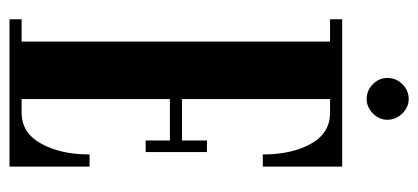

<svg xmlns="http://www.w3.org/2000/svg" viewBox="-258 -622 880 404"><g transform="rotate(90 182.0 -420.0)"><path d="M20.5 0V-25.5H67.5V-674.5H20.5V-700H330.5V-533H305Q305 -594 282.5 -634.2Q260 -674.5 217.5 -674.5H188.5V-363H275.5V-415.5H300V-286.5H275.5V-337.5H188.5V-25.5H217Q259.5 -25.5 282.2 -66.5Q305 -107.5 305 -168.5H330.5V0ZM188.5 -751.5Q170.5 -751.5 157.2 -764.5Q144 -777.5 144 -795Q144 -813.5 157.2 -826.8Q170.5 -840 188.5 -840Q205 -840 218.5 -826.8Q232 -813.5 232 -795Q232 -777.5 218.5 -764.5Q205 -751.5 188.5 -751.5Z"/></g></svg>

Font: Imbue 50pt
Style: Bold
Weight: 700
Designer: Tyler Finck
Foundry: Etcetera Type Company
Version: Version 1.102; ttfautohint (v1.8.3)